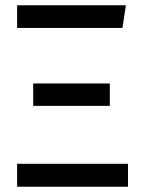

<svg xmlns="http://www.w3.org/2000/svg" viewBox="-20 -709 551 729"><path d="M445 -603H45V-689H458ZM397 -307H106V-392H397ZM466 0H45V-87H466Z"/></svg>

Font: Trujillo
Style: Regular
Weight: 400
Designer: Fira Sans original fonts by bBox Type GmbH, Carrois Corporate GbR, & Edenspiekermann AG / Changes by Cristiano Sobral
Foundry: Fira Sans original fonts by bBox Type GmbH, Carrois Corporate GbR, & Edenspiekermann AG / Changes by Cristiano Sobral
Version: Version 4.301;October 17, 2021;FontCreator 14.0.0.2814 64-bi